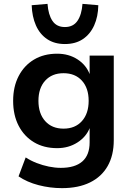

<svg xmlns="http://www.w3.org/2000/svg" viewBox="-20 -784 683 994"><path d="M301 190Q239 190 179.5 174.5Q120 159 76 129L113 31Q139 48 170 60Q201 72 233 78.5Q265 85 295 85Q368 85 406 52Q444 19 444 -47V-123H445Q427 -76 381 -46.5Q335 -17 276 -17Q207 -17 156 -47.5Q105 -78 76.5 -133Q48 -188 48 -262Q48 -335 76.5 -390Q105 -445 156 -475.5Q207 -506 276 -506Q336 -506 381.5 -476.5Q427 -447 445 -398H444V-496H569V-58Q569 20 537.5 75.5Q506 131 446 160.5Q386 190 301 190ZM309 -118Q369 -118 404 -157Q439 -196 439 -262Q439 -328 404 -366.5Q369 -405 309 -405Q249 -405 214 -366.5Q179 -328 179 -262Q179 -196 214 -157Q249 -118 309 -118ZM316 -556Q262 -556 224 -581.5Q186 -607 166 -652.5Q146 -698 144 -757L226 -764Q230 -708 251.5 -676Q273 -644 316 -644Q359 -644 381 -676Q403 -708 407 -764L489 -757Q488 -698 467.5 -652.5Q447 -607 409 -581.5Q371 -556 316 -556Z"/></svg>

Font: Nunito Sans 9pt
Style: Bold
Weight: 700
Version: Version 3.101;gftools[0.9.27]